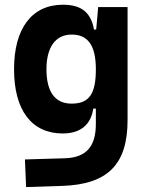

<svg xmlns="http://www.w3.org/2000/svg" viewBox="-20 -547 626 801"><path d="M88.9 233.4 240.2 228.5C429.7 222.2 512.2 138.7 512.2 -45.9V-517.6H389.6L381.3 -423.8H372.1C359.9 -493.2 321.3 -527.3 242.7 -527.3C113.3 -527.3 38.6 -429.2 38.6 -258.3C38.6 -85.4 113.3 9.8 241.7 9.8C314 9.8 358.9 -24.9 369.1 -93.8H379.9V-30.3C379.9 63 340.8 110.8 250 113.3L84 118.2ZM379.9 -258.3C379.9 -157.7 354 -114.7 278.8 -114.7C210 -114.7 173.8 -163.1 173.8 -258.3C173.8 -350.1 211.9 -402.8 278.8 -402.8C346.2 -402.8 379.9 -358.4 379.9 -258.3Z"/></svg>

Font: Cascadia Code
Style: Bold
Weight: 700
Monospace: yes
Designer: Aaron Bell
Foundry: Saja Typeworks
Version: Version 2404.023